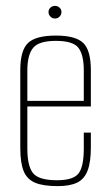

<svg xmlns="http://www.w3.org/2000/svg" viewBox="-20 -624 373 653"><path d="M176 9Q127 9 99.5 -2.5Q72 -14 60.5 -42Q49 -70 49 -121V-385Q49 -453 75.5 -478Q102 -503 170 -503Q237 -503 263 -478Q289 -453 289 -385V-262H73V-119Q73 -59 92.5 -35Q112 -11 174 -11Q229 -11 247 -34Q265 -57 265 -119V-173H289V-122Q289 -73 278 -44Q267 -15 242.5 -3Q218 9 176 9ZM73 -281H265V-384Q265 -437 247 -461Q229 -485 170 -485Q112 -485 92.5 -461Q73 -437 73 -384ZM167 -561Q158 -561 151.5 -567.5Q145 -574 145 -583Q145 -592 151.5 -598Q158 -604 167 -604Q176 -604 182.5 -598Q189 -592 189 -583Q189 -574 182.5 -567.5Q176 -561 167 -561Z"/></svg>

Font: Alumni Sans SC Thin
Style: Regular
Weight: 100
Designer: Robert E. Leuschke
Foundry: Robert E. Leuschke
Version: Version 1.018